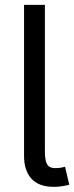

<svg xmlns="http://www.w3.org/2000/svg" viewBox="-20 -747 299 772"><path d="M76.7 -119.3V-727.3H160.5V-142Q160.5 -122.9 162.3 -109.4Q164.1 -95.9 168.9 -87.4Q173.7 -78.8 182 -74.9Q190.3 -71 203.1 -71H206Q220.9 -71.7 228.2 -73.3Q235.4 -74.9 241.5 -76.7L258.5 -4.3Q247.5 -1.1 230.8 1.6Q214.1 4.3 196 4.3Q136.4 4.3 106.5 -28.4Q76.7 -61.1 76.7 -119.3Z"/></svg>

Font: Inter P
Style: Regular
Weight: 400
Designer: Rasmus Andersson
Foundry: rsms
Version: Version 3.018;git-588b23468